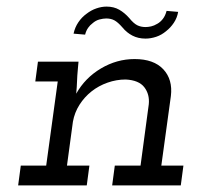

<svg xmlns="http://www.w3.org/2000/svg" viewBox="-20 -562 603 582"><path d="M328 -60H406L431 -246Q434 -276 417.5 -297.5Q401 -319 361 -321Q333 -321 306 -311.5Q279 -302 257.5 -285Q236 -268 221 -244.5Q206 -221 201 -193L183 -60H251L243 0H35L43 -60H120L155 -315H87L95 -375H218L216 -353Q214 -332 213.5 -315.5Q213 -299 211 -278Q238 -326 286 -354.5Q334 -383 388 -383Q446 -383 475 -352Q504 -321 498 -271L469 -60H536L528 0H320ZM351 -479Q337 -495 326.5 -500.5Q316 -506 302 -506Q293 -506 281.5 -503Q270 -500 260 -491Q253 -486 247 -477.5Q241 -469 238 -457Q229 -458 220.5 -458.5Q212 -459 203 -460Q207 -479 217.5 -494.5Q228 -510 242 -520Q256 -531 272 -536.5Q288 -542 303 -542Q325 -542 341.5 -532.5Q358 -523 372 -507Q385 -491 396 -485.5Q407 -480 421 -480Q429 -480 438 -482Q447 -484 457 -490Q466 -495 473.5 -504.5Q481 -514 485 -529Q496 -528 502.5 -527.5Q509 -527 520 -526Q517 -508 507 -493Q497 -478 484 -468Q470 -456 453.5 -450.5Q437 -445 421 -445Q399 -445 381.5 -454Q364 -463 351 -479Z"/></svg>

Font: Josefin Slab SemiBold
Style: Italic
Weight: 600
Italic angle: -12°
Designer: Santiago Orozco
Foundry: Typemade
Version: Version 2.000